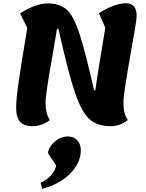

<svg xmlns="http://www.w3.org/2000/svg" viewBox="-20 -747 896 1176"><path d="M782 -428Q736 -171 736 -123Q736 -84 742.5 -58Q749 -32 764 -12Q714 26 658 26Q575 26 527 -18Q479 -62 438 -183.5Q397 -305 338 -570H329L304 -421Q259 -171 259 -122Q259 -83 265.5 -57.5Q272 -32 286 -12Q236 26 181 26Q127 26 103 -1Q79 -28 79 -88Q79 -138 93 -237Q107 -336 147 -576L103 -665Q198 -726 274 -726H275H276Q348 -725 389.5 -687Q431 -649 466.5 -541Q502 -433 556 -194H564Q574 -274 625 -577L586 -666Q630 -695 673 -711Q716 -727 752 -727Q817 -727 817 -649Q817 -632 806 -567Q795 -502 782 -428ZM395 89Q433 89 454 113Q475 137 475 173Q475 227 443 275.5Q411 324 357 359Q303 394 238 409L229 372Q267 356 293.5 325Q320 294 324 267L273 190Q281 149 317 119Q353 89 395 89Z"/></svg>

Font: Lemonada SemiBold
Style: Regular
Weight: 600
Designer: Mohamed Gaber (Arabic) Eduardo Tunni (Latin)
Foundry: Kief Type Foundry
Version: Version 3.006